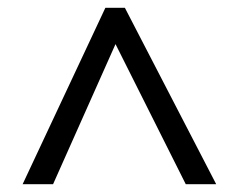

<svg xmlns="http://www.w3.org/2000/svg" viewBox="-20 -739 612 492"><path d="M38 -267 250 -719H300L534 -267H456L276 -626L116 -267Z"/></svg>

Font: Noto Sans Bamum
Style: Regular
Weight: 400
Designer: Monotype Design Team
Foundry: Monotype Imaging Inc.
Version: Version 2.001